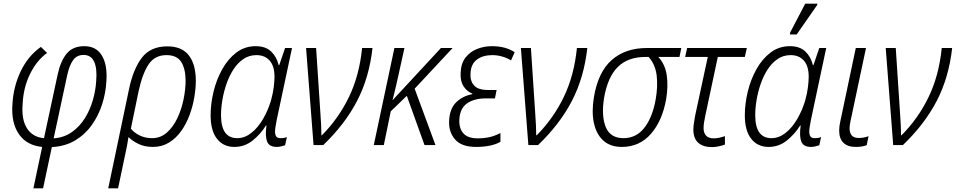

<svg xmlns="http://www.w3.org/2000/svg" viewBox="-20 -795 5237 1052"><path d="M163 237 211 10Q127 2 84 -59.5Q41 -121 48 -222Q53 -320 93.5 -404.5Q134 -489 204 -538L238 -505Q181 -464 144.5 -389.5Q108 -315 104 -225Q97 -139 128.5 -91Q160 -43 221 -38L296 -387Q312 -461 345.5 -501.5Q379 -542 442 -542Q507 -542 538 -491Q569 -440 563 -352Q560 -288 540 -225Q520 -162 483 -110Q446 -58 391.5 -25.5Q337 7 264 11L216 237ZM274 -37Q331 -41 373.5 -71Q416 -101 444.5 -146.5Q473 -192 488.5 -245.5Q504 -299 507 -351Q513 -419 496 -456.5Q479 -494 438 -494Q401 -494 380.5 -465.5Q360 -437 348 -382Z M687 -307Q710 -417 757.5 -479Q805 -541 897 -541Q975 -541 1013.5 -493Q1052 -445 1053 -355Q1053 -311 1044.5 -261Q1036 -211 1018 -163Q1000 -115 972 -76Q944 -37 905.5 -13.5Q867 10 818 10Q773 10 739.5 -6Q706 -22 684 -44Q680 -17 675 8.5Q670 34 664 61L627 237H573ZM814 -38Q859 -38 893.5 -68Q928 -98 951 -146Q974 -194 985.5 -249.5Q997 -305 997 -355Q996 -421 972 -457Q948 -493 892 -493Q828 -493 794 -442Q760 -391 739 -293L697 -90Q715 -68 745 -53Q775 -38 814 -38Z M1264 10Q1204 10 1169 -34.5Q1134 -79 1134 -163Q1134 -226 1150 -292.5Q1166 -359 1197.5 -415.5Q1229 -472 1275 -507Q1321 -542 1381 -542Q1435 -542 1465.5 -513Q1496 -484 1507 -438H1510L1542 -532H1580L1496 -137Q1493 -119 1490 -103Q1487 -87 1487 -74Q1487 -57 1493.5 -47.5Q1500 -38 1518 -38Q1525 -38 1533.5 -39Q1542 -40 1552 -44L1542 1Q1533 4 1520 7Q1507 10 1497 10Q1454 10 1443 -20.5Q1432 -51 1440 -107H1437Q1407 -59 1363.5 -24.5Q1320 10 1264 10ZM1280 -38Q1321 -38 1357.5 -67Q1394 -96 1421.5 -143.5Q1449 -191 1465 -245Q1476 -285 1480 -318.5Q1484 -352 1484 -375Q1484 -433 1457.5 -463Q1431 -493 1385 -493Q1345 -493 1313.5 -471.5Q1282 -450 1259 -414.5Q1236 -379 1221 -335.5Q1206 -292 1198.5 -247.5Q1191 -203 1191 -164Q1191 -38 1280 -38Z M1698 0 1657 -532H1712L1736 -167Q1738 -142 1739.5 -109.5Q1741 -77 1741 -54H1744Q1836 -147 1892.5 -264.5Q1949 -382 1964 -532H2021Q2003 -370 1936.5 -242Q1870 -114 1751 0Z M2028 0 2141 -532H2196L2164 -387Q2156 -350 2147.5 -314Q2139 -278 2131 -247H2132L2396 -532H2460L2252 -309L2366 0H2306L2209 -270L2121 -185L2083 0Z M2588 10Q2508 10 2472.5 -32Q2437 -74 2441 -135Q2444 -199 2479 -234Q2514 -269 2568 -279V-282Q2537 -295 2519 -323.5Q2501 -352 2504 -397Q2506 -448 2531 -480Q2556 -512 2594.5 -527Q2633 -542 2676 -542Q2750 -542 2800 -509L2780 -464Q2762 -476 2734 -484.5Q2706 -493 2678 -493Q2626 -493 2593 -468.5Q2560 -444 2558 -393Q2555 -353 2577 -327.5Q2599 -302 2653 -302H2701L2692 -256H2644Q2578 -256 2539 -228.5Q2500 -201 2497 -141Q2494 -94 2518 -65.5Q2542 -37 2597 -37Q2634 -37 2663.5 -44Q2693 -51 2722 -66V-18Q2700 -5 2666 2.5Q2632 10 2588 10Z M2875 0 2834 -532H2889L2913 -167Q2915 -142 2916.5 -109.5Q2918 -77 2918 -54H2921Q3013 -147 3069.5 -264.5Q3126 -382 3141 -532H3198Q3180 -370 3113.5 -242Q3047 -114 2928 0Z M3387 10Q3324 10 3285.5 -25Q3247 -60 3234 -121.5Q3221 -183 3234 -262Q3257 -400 3331.5 -466Q3406 -532 3525 -532H3713L3703 -483H3587Q3624 -443 3633 -384Q3642 -325 3630 -252Q3609 -133 3546.5 -61.5Q3484 10 3387 10ZM3396 -38Q3467 -38 3511.5 -96Q3556 -154 3573 -253Q3585 -322 3578 -381.5Q3571 -441 3534 -483H3516Q3421 -483 3365.5 -428.5Q3310 -374 3290 -260Q3274 -160 3299 -99Q3324 -38 3396 -38Z M3880 11Q3833 11 3806 -12.5Q3779 -36 3779 -86Q3779 -100 3782 -120Q3785 -140 3789 -162L3858 -483H3734L3745 -532H4072L4061 -483H3913L3844 -159Q3840 -140 3837.5 -123.5Q3835 -107 3835 -93Q3835 -67 3848.5 -52Q3862 -37 3890 -37Q3907 -37 3922 -40.5Q3937 -44 3952 -49V-3Q3939 2 3919.5 6.5Q3900 11 3880 11Z M4191 10Q4131 10 4096 -34.5Q4061 -79 4061 -163Q4061 -226 4077 -292.5Q4093 -359 4124.5 -415.5Q4156 -472 4202 -507Q4248 -542 4308 -542Q4362 -542 4392.5 -513Q4423 -484 4434 -438H4437L4469 -532H4507L4423 -137Q4420 -119 4417 -103Q4414 -87 4414 -74Q4414 -57 4420.5 -47.5Q4427 -38 4445 -38Q4452 -38 4460.5 -39Q4469 -40 4479 -44L4469 1Q4460 4 4447 7Q4434 10 4424 10Q4381 10 4370 -20.5Q4359 -51 4367 -107H4364Q4334 -59 4290.5 -24.5Q4247 10 4191 10ZM4207 -38Q4248 -38 4284.5 -67Q4321 -96 4348.5 -143.5Q4376 -191 4392 -245Q4403 -285 4407 -318.5Q4411 -352 4411 -375Q4411 -433 4384.5 -463Q4358 -493 4312 -493Q4272 -493 4240.5 -471.5Q4209 -450 4186 -414.5Q4163 -379 4148 -335.5Q4133 -292 4125.5 -247.5Q4118 -203 4118 -164Q4118 -38 4207 -38ZM4308 -606 4309 -616 4392 -775H4459L4457 -767L4345 -606Z M4669 10Q4625 10 4601.5 -12.5Q4578 -35 4578 -80Q4578 -102 4584 -129L4669 -532H4725L4640 -131Q4635 -109 4635 -92Q4635 -39 4685 -39Q4714 -39 4739 -49L4729 0Q4718 5 4703 7.5Q4688 10 4669 10Z M4874 0 4833 -532H4888L4912 -167Q4914 -142 4915.5 -109.5Q4917 -77 4917 -54H4920Q5012 -147 5068.5 -264.5Q5125 -382 5140 -532H5197Q5179 -370 5112.5 -242Q5046 -114 4927 0Z"/></svg>

Font: Noto Sans SemiCondensed Light
Style: Italic
Weight: 300
Width: 4
Italic angle: -12°
Designer: Monotype Design Team
Foundry: Monotype Imaging Inc.
Version: Version 2.013; ttfautohint (v1.8.4.7-5d5b)